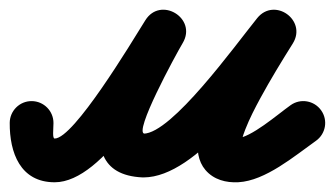

<svg xmlns="http://www.w3.org/2000/svg" viewBox="-65 -330 689 395"><path d="M0.3 -122C-24.6 -122.2 -44.8 -102.1 -45 -77.3C-45.4 -16 -23.4 45 47.5 45C149.7 45 259.6 -159.1 310.4 -240.7C326.1 -265.9 314.5 -290.3 295.1 -302.1C275.7 -313.9 248.7 -313 233.5 -287.4C192.3 -217.9 50.3 27 228.3 35C228.4 35 228.9 35 229.5 35C230 35 230.6 35 230.6 35C341 34.5 466.2 -152 534.2 -236.2C552 -258.1 541.2 -283.1 522.2 -296.7C503.2 -310.2 476.1 -312.3 461.1 -288.4C423.8 -228.9 297.1 -51.3 357.6 19.7C374.7 39.8 400.1 46.3 425.5 44.9C481 41.9 540.6 -8.8 585 -40.3C605.3 -54.7 610.1 -82.8 595.7 -103C581.3 -123.3 553.2 -128.1 533 -113.7C505.5 -94.2 451.6 -46.6 420.5 -44.9C413.5 -44.5 427 -38.8 430.6 -30C431.2 -28.5 430.7 -33.3 431 -34.9C431.5 -37.4 432 -39.8 432.5 -42.2C434.4 -49.6 436.9 -56.8 439.7 -63.9C448.4 -86.1 459.5 -107.5 470.8 -128.4C491.6 -166.6 514.3 -203.8 537.4 -240.6C552.3 -264.5 542.9 -288.5 525.3 -301.1C507.7 -313.6 482 -314.7 464.2 -292.8C418.4 -236.1 288.4 -55.3 230.1 -55C230.1 -55 230.7 -55 231.2 -55C231.8 -55 232.4 -55 232.4 -55C208.8 -56 295.8 -216 310.9 -241.5C326.1 -267 314.7 -291.3 295.6 -302.9C276.5 -314.5 249.7 -313.5 234 -288.3C204.6 -241.1 86.8 -45 47.5 -45C42.4 -45 44.9 -63.5 45 -76.7C45.2 -101.6 25.1 -121.8 0.3 -122Z"/></svg>

Font: FRB American Cursive Guidelines Black
Style: Bold Italic
Weight: 900
Italic angle: -25°
Version: Version 2.0;Modular Font Editor K font №1